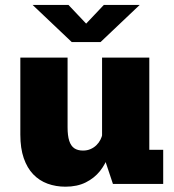

<svg xmlns="http://www.w3.org/2000/svg" viewBox="-20 -728 690 760"><path d="M239 11Q201 11 168.2 -1Q135.5 -13 111.5 -38Q87.5 -63 74 -102Q60.5 -141 60.5 -195V-500H247.5V-224Q247.5 -191 254 -170.8Q260.5 -150.5 274 -141.2Q287.5 -132 308.5 -132Q325 -132 338.2 -137.8Q351.5 -143.5 361.5 -153.2Q371.5 -163 377.5 -174.8Q383.5 -186.5 385.5 -198L419.5 -177Q419.5 -145 408.8 -112Q398 -79 375.8 -51Q353.5 -23 319.5 -6Q285.5 11 239 11ZM427 0 384 -129V-500H571V-100L545.5 -135H626V0ZM109 -708.5H251L321 -634.5L391 -708.5H533L378 -561.5H264Z"/></svg>

Font: Trispace Thin ExtraBold
Style: Regular
Weight: 800
Version: Version 1.210